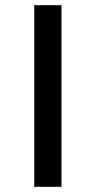

<svg xmlns="http://www.w3.org/2000/svg" viewBox="-20 -720 341 740"><path d="M217 0H112V-700H217Z"/></svg>

Font: Simpel Medium
Style: Regular
Weight: 500
Designer: Janko Jovanovic
Version: Version 1.048;PS 001.048;hotconv 1.0.88;makeotf.lib2.5.64775